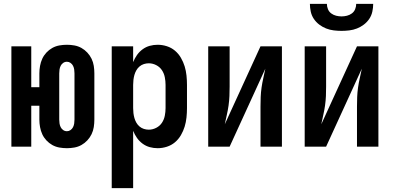

<svg xmlns="http://www.w3.org/2000/svg" viewBox="-20 -760 2040 995"><path d="M327 8Q307 8 287.5 4.5Q268 1 251 -8.5Q234 -18 220.5 -32.5Q207 -47 199 -64.5Q191 -82 187.5 -101.5Q184 -121 184 -140V-212H142V0H39V-520H142V-308H184V-380Q184 -399 187.5 -418.5Q191 -438 199 -455.5Q207 -473 220.5 -487.5Q234 -502 251 -511.5Q268 -521 287.5 -524.5Q307 -528 327 -528Q346 -528 365.5 -524.5Q385 -521 402 -511.5Q419 -502 432.5 -487.5Q446 -473 454.5 -455.5Q463 -438 466 -418.5Q469 -399 469 -380V-140Q469 -121 466 -101.5Q463 -82 454.5 -64.5Q446 -47 432.5 -32.5Q419 -18 402 -8.5Q385 1 365.5 4.5Q346 8 327 8ZM327 -80Q337 -80 345.5 -86Q354 -92 358.5 -101Q363 -110 364.5 -120Q366 -130 366 -140V-380Q366 -390 364.5 -400Q363 -410 358.5 -419Q354 -428 345.5 -434Q337 -440 327 -440Q316 -440 307.5 -434Q299 -428 294.5 -419Q290 -410 288.5 -400Q287 -390 287 -380V-140Q287 -130 288.5 -120Q290 -110 294.5 -101Q299 -92 307.5 -86Q316 -80 327 -80Z M559 215V-520H670V-438Q678 -458 690 -475Q702 -492 719 -504.5Q736 -517 756 -522.5Q776 -528 797 -528Q821 -528 844.5 -520.5Q868 -513 886.5 -497.5Q905 -482 917.5 -460.5Q930 -439 937 -416Q944 -393 946.5 -368.5Q949 -344 949 -320V-200Q949 -176 946.5 -151.5Q944 -127 937 -104Q930 -81 917.5 -59.5Q905 -38 886.5 -22.5Q868 -7 844.5 0.5Q821 8 797 8Q776 8 756 2.5Q736 -3 719 -15.5Q702 -28 690 -45Q678 -62 670 -82V215ZM751 -88Q771 -88 789.5 -97.5Q808 -107 819 -123.5Q830 -140 834 -160Q838 -180 838 -200V-320Q838 -340 834 -360Q830 -380 819 -396.5Q808 -413 789.5 -422.5Q771 -432 751 -432Q738 -432 725.5 -428Q713 -424 703 -415.5Q693 -407 686.5 -395.5Q680 -384 676.5 -371.5Q673 -359 671.5 -346Q670 -333 670 -320V-200Q670 -187 671.5 -174Q673 -161 676.5 -148.5Q680 -136 686.5 -124.5Q693 -113 703 -104.5Q713 -96 725.5 -92Q738 -88 751 -88Z M1059 0V-520H1170V-312Q1170 -287 1169 -262.5Q1168 -238 1164.5 -213.5Q1161 -189 1155.5 -165Q1150 -141 1145 -116L1330 -520H1441V0H1330V-208Q1330 -233 1331 -257.5Q1332 -282 1335.5 -306.5Q1339 -331 1344.5 -355Q1350 -379 1355 -404L1170 0Z M1559 0V-520H1670V-312Q1670 -287 1669 -262.5Q1668 -238 1664.5 -213.5Q1661 -189 1655.5 -165Q1650 -141 1645 -116L1830 -520H1941V0H1830V-208Q1830 -233 1831 -257.5Q1832 -282 1835.5 -306.5Q1839 -331 1844.5 -355Q1850 -379 1855 -404L1670 0ZM1750 -600Q1730 -600 1709.5 -602.5Q1689 -605 1670 -612.5Q1651 -620 1634.5 -632.5Q1618 -645 1606.5 -662Q1595 -679 1590.5 -699.5Q1586 -720 1586 -740H1674Q1674 -726 1679.5 -712.5Q1685 -699 1696.5 -690.5Q1708 -682 1722 -678.5Q1736 -675 1750 -675Q1764 -675 1778 -678.5Q1792 -682 1803.5 -690.5Q1815 -699 1820.5 -712.5Q1826 -726 1826 -740H1914Q1914 -720 1909.5 -699.5Q1905 -679 1893.5 -662Q1882 -645 1865.5 -632.5Q1849 -620 1830 -612.5Q1811 -605 1790.5 -602.5Q1770 -600 1750 -600Z"/></svg>

Font: Iosevka SS04
Style: Bold
Weight: 700
Monospace: yes
Designer: Belleve Invis
Foundry: Belleve Invis
Version: Version 19.0.0; ttfautohint (v1.8.4)